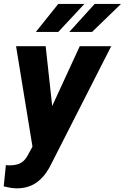

<svg xmlns="http://www.w3.org/2000/svg" viewBox="-41 -770 653 1004"><path d="M164.1 -68.4 376 -528.3H540.5L231 79.6Q217.3 109.4 199.7 134Q182.1 158.7 159.9 177Q137.7 195.3 109.6 205.1Q81.5 214.8 46.9 214.8Q29.3 214.8 12.2 211.7Q-4.9 208.5 -21.5 204.6L-10.3 93.3Q-5.4 94.2 -0.2 94.5Q4.9 94.7 9.3 94.7Q31.7 94.7 49.3 89.6Q66.9 84.5 80.6 72.8Q94.2 61 104.5 41.5ZM197.8 -528.3 239.7 -144.5 230.5 9.8 131.8 15.1 43 -528.3ZM321.3 -603 454.1 -749.5H591.8L440.4 -603ZM146.5 -603 263.7 -749.5H400.4L263.7 -603Z"/></svg>

Font: Roboto ExtraBold
Style: Italic
Weight: 800
Designer: Christian Robertson
Foundry: Google
Version: Version 3.009; 2024